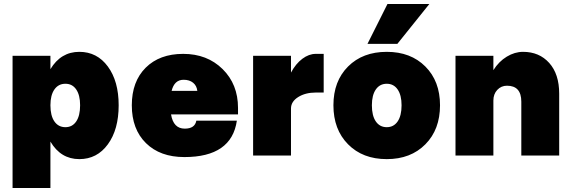

<svg xmlns="http://www.w3.org/2000/svg" viewBox="-20 -780 2866 963"><path d="M43 -500H232.9V-433.1Q285.2 -520 377.9 -520Q466.8 -520 521 -446.3Q575.2 -372.6 575.2 -252Q575.2 -130.4 521 -56.2Q466.8 18.1 377.9 18.1Q284.7 18.1 232.9 -69.8V163.1H43ZM381.8 -252Q381.8 -302.7 362.3 -331.3Q342.8 -359.9 308.1 -359.9Q272.9 -359.9 252.9 -331.3Q232.9 -302.7 232.9 -252Q232.9 -199.7 252.9 -170.9Q272.9 -142.1 308.1 -142.1Q342.8 -142.1 362.3 -170.9Q381.8 -199.7 381.8 -252Z M641.1 -252Q641.1 -371.1 710.7 -440.4Q780.3 -509.8 898.9 -509.8Q1019 -509.8 1096.4 -433.6Q1173.8 -357.4 1173.8 -238.8V-206.1H837.9Q849.6 -134.8 906.7 -134.8Q957.5 -134.8 964.8 -174.8H1168Q1141.6 7.8 904.8 7.8Q783.2 7.8 712.2 -62Q641.1 -131.8 641.1 -252ZM900.9 -379.9Q854.5 -379.9 840.8 -324.2H969.7Q966.8 -350.1 948.5 -365Q930.2 -379.9 900.9 -379.9Z M1249.5 -500H1439.5V-416Q1463.4 -460.4 1496.3 -485.1Q1529.3 -509.8 1563.5 -509.8H1603.5V-315.9H1564.5Q1511.7 -315.9 1475.6 -293.2Q1439.5 -270.5 1439.5 -235.8V0H1249.5Z M2133.3 -759.8 1973.1 -560.1H1823.2L1923.3 -759.8ZM1652.3 -252Q1652.3 -373 1725.8 -446.5Q1799.3 -520 1919.9 -520Q2040 -520 2113.5 -446.3Q2187 -372.6 2187 -252Q2187 -130.4 2113.5 -56.2Q2040 18.1 1919.9 18.1Q1799.3 18.1 1725.8 -56.2Q1652.3 -130.4 1652.3 -252ZM1994.1 -252Q1994.1 -302.7 1974.4 -331.3Q1954.6 -359.9 1919.9 -359.9Q1884.8 -359.9 1865 -331.3Q1845.2 -302.7 1845.2 -252Q1845.2 -199.7 1865 -170.9Q1884.8 -142.1 1919.9 -142.1Q1954.6 -142.1 1974.4 -170.9Q1994.1 -199.7 1994.1 -252Z M2594.7 -270Q2594.7 -350.1 2522.9 -350.1Q2493.7 -350.1 2474.1 -329.1Q2454.6 -308.1 2454.6 -275.9V0H2264.6V-500H2454.6V-428.2Q2481.9 -471.7 2521.7 -495.8Q2561.5 -520 2603.5 -520Q2684.6 -520 2734.6 -464.4Q2784.7 -408.7 2784.7 -310.1V0H2594.7Z"/></svg>

Font: Overused Grotesk Black
Style: Regular
Weight: 900
Version: Version 0.002